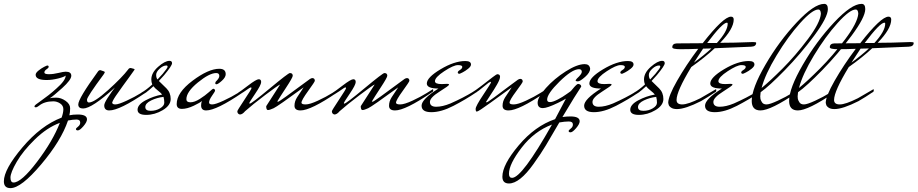

<svg xmlns="http://www.w3.org/2000/svg" viewBox="-171 -554 4736 991"><path d="M86 -47Q95 -50 119.5 -50Q144 -50 167.5 -33.5Q191 -17 191 4.5Q191 26 187 41Q206 37 230 37Q278 37 278 62Q278 76 259.5 97.5Q241 119 231 119Q221 119 221 112Q221 108 232 99.5Q243 91 243 79Q243 63 224 63Q205 63 180 68Q145 172 41.5 294.5Q-62 417 -117 417Q-151 417 -151 382Q-151 320 -55.5 207Q40 94 147 53Q156 28 156 9.5Q156 -9 139.5 -20Q123 -31 104 -31Q58 -31 30 -8Q20 0 13.5 0Q7 0 7 -4.5Q7 -9 14 -14.5Q21 -20 41.5 -34.5Q62 -49 80.5 -63.5Q99 -78 120 -97Q168 -139 168 -164Q161 -157 129.5 -149Q98 -141 70 -141Q13 -141 13 -168Q13 -178 28 -190Q43 -202 57 -209Q71 -216 73 -216Q79 -216 80 -211Q82 -205 70 -197Q58 -189 58 -180Q58 -171 81 -171Q104 -171 130.5 -177.5Q157 -184 168 -184Q197 -184 197 -163Q197 -142 150 -99.5Q103 -57 86 -47ZM-101 388Q-61 388 20 281.5Q101 175 138 80Q71 105 9.5 165Q-52 225 -84.5 281Q-117 337 -117 362.5Q-117 388 -101 388Z M367 -10Q367 -21 383.5 -47Q400 -73 405.5 -80Q411 -87 422 -102Q303 6 258 6Q233 6 233 -15Q233 -45 334 -184Q339 -192 347 -192Q370 -185 370 -182Q370 -179 364 -170Q278 -54 278 -39.5Q278 -25 288 -25Q316 -25 387.5 -89.5Q459 -154 491 -196Q495 -203 504 -203Q524 -199 524 -195Q513 -179 494 -153Q475 -127 463 -110.5Q451 -94 438 -75Q413 -41 408 -25Q408 -15 424.5 -15Q441 -15 483 -34.5Q525 -54 557 -74L589 -94Q590 -92 590 -86Q590 -80 581 -76Q446 16 393 16Q367 16 367 -10Z M621 -109Q573 -65 560 -65Q556 -65 556 -69Q556 -73 559 -76Q583 -89 615 -118Q610 -130 610 -144Q610 -178 645 -209Q680 -240 704 -240Q717 -240 717 -227.5Q717 -215 677 -167Q673 -162 668 -157Q663 -152 657.5 -145.5Q652 -139 649 -136Q654 -131 667 -118.5Q680 -106 688 -98Q710 -76 710 -43Q710 -10 669 14.5Q628 39 583.5 39Q539 39 539 12.5Q539 -14 580 -36Q621 -58 666 -66Q660 -74 643.5 -87Q627 -100 621 -109ZM673 -54Q639 -50 609 -35.5Q579 -21 579 -1.5Q579 18 606.5 18Q634 18 655.5 5Q677 -8 677 -24Q677 -40 673 -54ZM642 -144 668 -172Q694 -203 694 -209.5Q694 -216 688 -216Q671 -216 653 -199.5Q635 -183 635 -167.5Q635 -152 642 -144Z M946 -119Q940 -119 940 -126L943 -133Q961 -150 961 -162Q961 -177 945 -177Q910 -177 850.5 -128.5Q791 -80 791 -42Q791 -26 812 -26Q833 -26 860.5 -43.5Q888 -61 907.5 -78.5Q927 -96 929 -96Q939 -95 939 -86Q939 -82 923.5 -60Q908 -38 908 -25Q908 -15 924.5 -15Q941 -15 983 -34.5Q1025 -54 1057 -74L1089 -94Q1090 -92 1090 -86Q1090 -80 1081 -76Q946 16 893 16Q867 16 867 -10Q867 -21 871 -33Q864 -25 829.5 -8.5Q795 8 768 8Q741 8 741 -17Q741 -76 823 -137.5Q905 -199 961 -199Q994 -199 994 -171Q994 -155 974 -137Q954 -119 946 -119Z M1092 -83 1067 -67Q1063 -65 1059.5 -65Q1056 -65 1056 -69Q1056 -73 1059 -76Q1067 -80 1109.5 -112.5Q1152 -145 1164.5 -145Q1177 -145 1177 -130.5Q1177 -116 1146.5 -71Q1116 -26 1116 -22.5Q1116 -19 1118 -19Q1127 -19 1222 -98Q1317 -177 1325 -177Q1340 -177 1340 -163Q1340 -154 1305.5 -101.5Q1271 -49 1260 -30Q1261 -29 1264.5 -29Q1268 -29 1305 -55.5Q1342 -82 1382 -112Q1422 -142 1429 -146.5Q1436 -151 1442 -151Q1454 -150 1454 -137Q1454 -132 1419.5 -84.5Q1385 -37 1385 -24Q1385 -15 1406.5 -15Q1428 -15 1470 -34.5Q1512 -54 1544 -74L1576 -94Q1577 -92 1577 -86Q1577 -80 1568 -76Q1433 16 1380 16Q1349 16 1349 -8Q1349 -31 1362.5 -52Q1376 -73 1386 -87.5Q1396 -102 1396 -103Q1262 -5 1241.5 4.5Q1221 14 1212 14Q1203 14 1203 -6L1275 -118Q1263 -113 1197 -63Q1131 -13 1094 20Q1080 37 1067 37Q1054 34 1054 20Q1054 16 1090.5 -39Q1127 -94 1127 -98.5Q1127 -103 1124.5 -103Q1122 -103 1116 -99.5Q1110 -96 1102 -90Q1094 -84 1092 -83Z M1580 -83 1555 -67Q1551 -65 1547.5 -65Q1544 -65 1544 -69Q1544 -73 1547 -76Q1555 -80 1597.5 -112.5Q1640 -145 1652.5 -145Q1665 -145 1665 -130.5Q1665 -116 1634.5 -71Q1604 -26 1604 -22.5Q1604 -19 1606 -19Q1615 -19 1710 -98Q1805 -177 1813 -177Q1828 -177 1828 -163Q1828 -154 1793.5 -101.5Q1759 -49 1748 -30Q1749 -29 1752.5 -29Q1756 -29 1793 -55.5Q1830 -82 1870 -112Q1910 -142 1917 -146.5Q1924 -151 1930 -151Q1942 -150 1942 -137Q1942 -132 1907.5 -84.5Q1873 -37 1873 -24Q1873 -15 1894.5 -15Q1916 -15 1958 -34.5Q2000 -54 2032 -74L2064 -94Q2065 -92 2065 -86Q2065 -80 2056 -76Q1921 16 1868 16Q1837 16 1837 -8Q1837 -31 1850.5 -52Q1864 -73 1874 -87.5Q1884 -102 1884 -103Q1750 -5 1729.5 4.5Q1709 14 1700 14Q1691 14 1691 -6L1763 -118Q1751 -113 1685 -63Q1619 -13 1582 20Q1568 37 1555 37Q1542 34 1542 20Q1542 16 1578.5 -39Q1615 -94 1615 -98.5Q1615 -103 1612.5 -103Q1610 -103 1604 -99.5Q1598 -96 1590 -90Q1582 -84 1580 -83Z M2092 -97Q2032 -97 2032 -123Q2032 -154 2103 -196.5Q2174 -239 2231 -239Q2260 -239 2260 -221Q2260 -211 2245 -199Q2230 -187 2216 -180Q2202 -173 2200 -173Q2194 -173 2192 -178Q2190 -185 2202.5 -192.5Q2215 -200 2215 -209Q2215 -218 2192.5 -218Q2170 -218 2122 -186.5Q2074 -155 2074 -135Q2074 -120 2109 -120Q2115 -120 2131 -121Q2147 -122 2147 -117Q2147 -112 2097.5 -81Q2048 -50 2048 -28Q2048 -3 2080.5 -3Q2113 -3 2154 -20Q2220 -49 2274 -82L2293 -94Q2294 -92 2294 -86Q2294 -80 2285 -76Q2232 -40 2169 -7.5Q2106 25 2055.5 25Q2005 25 2005 -8.5Q2005 -42 2092 -97Z M2264 -76Q2283 -87 2314 -111Q2390 -171 2395 -171Q2410 -171 2410 -158Q2410 -145 2394.5 -118Q2379 -91 2359.5 -62Q2340 -33 2337 -27Q2338 -26 2341.5 -26Q2345 -26 2381 -52.5Q2417 -79 2456 -108.5Q2495 -138 2502 -142.5Q2509 -147 2515 -147Q2527 -146 2527 -133Q2527 -128 2493 -82.5Q2459 -37 2459 -24Q2459 -15 2480.5 -15Q2502 -15 2544 -34.5Q2586 -54 2618 -74L2650 -94Q2651 -92 2651 -86Q2651 -80 2642 -76Q2507 16 2454 16Q2423 16 2423 -8Q2423 -31 2436.5 -52Q2450 -73 2460 -87.5Q2470 -102 2470 -103Q2424 -70 2361 -24Q2298 22 2290 22Q2284 22 2284 8Q2284 -6 2323.5 -65Q2363 -124 2363 -128Q2363 -132 2361 -132L2351 -127L2301 -87Q2296 -83 2282 -74Q2268 -65 2264.5 -65Q2261 -65 2261 -69.5Q2261 -74 2264 -76Z M2875 -200Q2875 -180 2849 -157Q2823 -134 2811.5 -134Q2800 -134 2800 -140L2807 -149Q2832 -172 2832 -183Q2832 -197 2817 -197Q2781 -196 2717 -133Q2653 -70 2653 -40Q2653 -27 2667.5 -27Q2682 -27 2708 -40.5Q2734 -54 2753 -68L2773 -82Q2776 -84 2784 -94Q2806 -121 2813 -121Q2829 -119 2829 -107Q2803 -69 2732 50Q2753 47 2773 47Q2821 47 2821 72Q2821 86 2802.5 107.5Q2784 129 2774 129Q2764 129 2764 122Q2764 118 2775 109.5Q2786 101 2786 89Q2786 73 2765 73Q2744 73 2716 78Q2672 154 2646.5 196.5Q2621 239 2583 292Q2511 393 2456 393Q2422 393 2422 358Q2422 296 2506.5 196Q2591 96 2694 61L2750 -45Q2738 -37 2709 -23Q2653 4 2631 4Q2604 4 2604 -24Q2604 -52 2647 -100Q2690 -148 2749 -185.5Q2808 -223 2847 -223Q2859 -223 2866 -217.5Q2873 -212 2875 -200ZM2456 343Q2456 364 2472 364Q2523 364 2678 89Q2587 123 2521.5 208Q2456 293 2456 343Z M2931 -97Q2871 -97 2871 -123Q2871 -154 2942 -196.5Q3013 -239 3070 -239Q3099 -239 3099 -221Q3099 -211 3084 -199Q3069 -187 3055 -180Q3041 -173 3039 -173Q3033 -173 3031 -178Q3029 -185 3041.5 -192.5Q3054 -200 3054 -209Q3054 -218 3031.5 -218Q3009 -218 2961 -186.5Q2913 -155 2913 -135Q2913 -120 2948 -120Q2954 -120 2970 -121Q2986 -122 2986 -117Q2986 -112 2936.5 -81Q2887 -50 2887 -28Q2887 -3 2919.5 -3Q2952 -3 2993 -20Q3059 -49 3113 -82L3132 -94Q3133 -92 3133 -86Q3133 -80 3124 -76Q3071 -40 3008 -7.5Q2945 25 2894.5 25Q2844 25 2844 -8.5Q2844 -42 2931 -97Z M3164 -109Q3116 -65 3103 -65Q3099 -65 3099 -69Q3099 -73 3102 -76Q3126 -89 3158 -118Q3153 -130 3153 -144Q3153 -178 3188 -209Q3223 -240 3247 -240Q3260 -240 3260 -227.5Q3260 -215 3220 -167Q3216 -162 3211 -157Q3206 -152 3200.5 -145.5Q3195 -139 3192 -136Q3197 -131 3210 -118.5Q3223 -106 3231 -98Q3253 -76 3253 -43Q3253 -10 3212 14.5Q3171 39 3126.5 39Q3082 39 3082 12.5Q3082 -14 3123 -36Q3164 -58 3209 -66Q3203 -74 3186.5 -87Q3170 -100 3164 -109ZM3216 -54Q3182 -50 3152 -35.5Q3122 -21 3122 -1.5Q3122 18 3149.5 18Q3177 18 3198.5 5Q3220 -8 3220 -24Q3220 -40 3216 -54ZM3185 -144 3211 -172Q3237 -203 3237 -209.5Q3237 -216 3231 -216Q3214 -216 3196 -199.5Q3178 -183 3178 -167.5Q3178 -152 3185 -144Z M3322 -330Q3390 -330 3456 -331Q3563 -468 3602 -468Q3616 -468 3616 -453Q3616 -405 3546 -333L3622 -334Q3698 -337 3715 -337Q3732 -337 3732 -333Q3732 -314 3706 -313L3518 -305Q3469 -259 3397 -208Q3321 -83 3321 -38Q3321 -15 3350.5 -15Q3380 -15 3444 -47L3525 -94Q3526 -92 3526 -86Q3526 -80 3517 -76Q3485 -54 3447 -32Q3366 9 3323 9Q3303 9 3292 1Q3281 -7 3280 -15L3278 -23Q3278 -57 3324 -137.5Q3370 -218 3433 -302Q3385 -300 3342 -300Q3299 -300 3299 -310Q3299 -329 3322 -330ZM3585 -432Q3585 -437 3581 -437Q3558 -437 3479 -332H3529Q3585 -393 3585 -432ZM3501 -304Q3469 -304 3458 -303Q3449 -290 3433 -265Q3417 -240 3411 -231Q3463 -269 3501 -304Z M3555 -97Q3495 -97 3495 -123Q3495 -154 3566 -196.5Q3637 -239 3694 -239Q3723 -239 3723 -221Q3723 -211 3708 -199Q3693 -187 3679 -180Q3665 -173 3663 -173Q3657 -173 3655 -178Q3653 -185 3665.5 -192.5Q3678 -200 3678 -209Q3678 -218 3655.5 -218Q3633 -218 3585 -186.5Q3537 -155 3537 -135Q3537 -120 3572 -120Q3578 -120 3594 -121Q3610 -122 3610 -117Q3610 -112 3560.5 -81Q3511 -50 3511 -28Q3511 -3 3543.5 -3Q3576 -3 3617 -20Q3683 -49 3737 -82L3756 -94Q3757 -92 3757 -86Q3757 -80 3748 -76Q3695 -40 3632 -7.5Q3569 25 3518.5 25Q3468 25 3468 -8.5Q3468 -42 3555 -97Z M3754 16Q3709 16 3709 -33Q3709 -98 3779.5 -219.5Q3850 -341 3940.5 -437.5Q4031 -534 4083 -534Q4102 -534 4102 -507Q4102 -465 4031.5 -370Q3961 -275 3880 -192Q3799 -109 3755 -78Q3753 -62 3753 -56.5Q3753 -51 3754 -44Q3755 -37 3762 -26Q3769 -15 3785.5 -15Q3802 -15 3844 -34.5Q3886 -54 3918 -74L3950 -94Q3951 -92 3951 -86Q3951 -80 3942 -76Q3807 16 3754 16ZM4066 -483Q4065 -505 4053 -505Q4022 -505 3959 -435Q3896 -365 3837 -267.5Q3778 -170 3760 -100Q3802 -134 3868 -200Q3934 -266 3998 -351Q4062 -436 4066 -483Z M3947 16Q3902 16 3902 -33Q3902 -98 3972.5 -219.5Q4043 -341 4133.5 -437.5Q4224 -534 4276 -534Q4295 -534 4295 -507Q4295 -465 4224.5 -370Q4154 -275 4073 -192Q3992 -109 3948 -78Q3946 -62 3946 -56.5Q3946 -51 3947 -44Q3948 -37 3955 -26Q3962 -15 3978.5 -15Q3995 -15 4037 -34.5Q4079 -54 4111 -74L4143 -94Q4144 -92 4144 -86Q4144 -80 4135 -76Q4000 16 3947 16ZM4259 -483Q4258 -505 4246 -505Q4215 -505 4152 -435Q4089 -365 4030 -267.5Q3971 -170 3953 -100Q3995 -134 4061 -200Q4127 -266 4191 -351Q4255 -436 4259 -483Z M4135 -330Q4203 -330 4269 -331Q4376 -468 4415 -468Q4429 -468 4429 -453Q4429 -405 4359 -333L4435 -334Q4511 -337 4528 -337Q4545 -337 4545 -333Q4545 -314 4519 -313L4331 -305Q4282 -259 4210 -208Q4134 -83 4134 -38Q4134 -15 4163.5 -15Q4193 -15 4257 -47L4338 -94Q4339 -92 4339 -86Q4339 -80 4330 -76Q4298 -54 4260 -32Q4179 9 4136 9Q4116 9 4105 1Q4094 -7 4093 -15L4091 -23Q4091 -57 4137 -137.5Q4183 -218 4246 -302Q4198 -300 4155 -300Q4112 -300 4112 -310Q4112 -329 4135 -330ZM4398 -432Q4398 -437 4394 -437Q4371 -437 4292 -332H4342Q4398 -393 4398 -432ZM4314 -304Q4282 -304 4271 -303Q4262 -290 4246 -265Q4230 -240 4224 -231Q4276 -269 4314 -304Z"/></svg>

Font: Mr De Haviland
Style: Regular
Weight: 400
Designer: Alejandro Paul
Foundry: Alejandro Paul
Version: Version 1.000